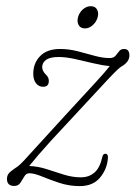

<svg xmlns="http://www.w3.org/2000/svg" viewBox="-20 -608 448 635"><path d="M337 -86Q334.5 -49 311 -20.8Q287.5 7.5 244 7.5Q208.5 7.5 176.2 -3.2Q144 -14 118.5 -24.5Q93 -35 77 -35Q66.5 -35 60.5 -24.5Q54.5 -14 47.5 -3.5Q40.5 7 27 7Q3 7 3 -16.5Q3 -30 13 -38.8Q23 -47.5 38.5 -57.5Q45 -62 58.5 -76.2Q72 -90.5 104 -126Q136 -161.5 198 -229Q259.5 -296 294 -333.2Q328.5 -370.5 343 -389.5Q319 -391.5 288.5 -398.8Q258 -406 227.8 -412.8Q197.5 -419.5 174 -419.5Q145.5 -419.5 132.5 -410Q119.5 -400.5 119.5 -386Q119.5 -380.5 122.2 -374.2Q125 -368 132 -361Q141.5 -352.5 141.5 -340.5Q141.5 -321 122.5 -321Q108.5 -321 99.2 -332.5Q90 -344 90 -364Q90 -399.5 113 -422.8Q136 -446 178.5 -446Q208 -446 237 -438.5Q266 -431 292.8 -423.5Q319.5 -416 342.5 -416Q355.5 -416 362 -423.5Q368.5 -431 374 -438.5Q379.5 -446 390.5 -446Q408 -446 408 -424.5Q408 -414 401.5 -404.8Q395 -395.5 378.5 -386Q372.5 -382 356.8 -366Q341 -350 307.8 -314Q274.5 -278 215.5 -214.5Q175 -171.5 149.8 -143.8Q124.5 -116 107.8 -96.5Q91 -77 76.5 -59Q105 -58 133.8 -48.8Q162.5 -39.5 191 -30.5Q219.5 -21.5 248 -21.5Q273 -21.5 291.5 -36.5Q310 -51.5 318.5 -89Q320.5 -100 329.5 -99.5Q337.5 -99 337 -86ZM261 -514Q246.5 -514 240.2 -525Q234 -536 238 -551Q242 -566 253.8 -576.8Q265.5 -587.5 280.5 -587.5Q294.5 -587.5 300.8 -576.8Q307 -566 303 -551Q299 -536 287 -525Q275 -514 261 -514Z"/></svg>

Font: Fraunces 72pt SuperSoft Thin
Style: Italic
Weight: 100
Italic angle: -16°
Version: Version 1.000;[b76b70a41]